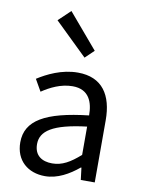

<svg xmlns="http://www.w3.org/2000/svg" viewBox="-96 -937 755 1016"><g transform="rotate(10 282.0 -429.5)"><path d="M217 13C284 13 345 -22 397 -65H400L408 0H483V-334C483 -468 427 -557 295 -557C208 -557 131 -518 81 -486L117 -423C160 -452 217 -481 280 -481C369 -481 392 -414 392 -344C161 -318 58 -259 58 -141C58 -43 126 13 217 13ZM243 -60C189 -60 147 -85 147 -147C147 -217 209 -262 392 -284V-132C339 -85 296 -60 243 -60ZM315 -641 362 -686 204 -872 140 -811Z"/></g></svg>

Font: Microsoft YaHei
Style: Regular
Weight: 400
Designer: Ryoko NISHIZUKA 西塚涼子 (kana, bopomofo & ideographs); Paul D. Hunt (Latin, Greek & Cyrillic); Sandoll Communications 산돌커뮤니
Foundry: Adobe
Version: Version 2.001;hotconv 1.0.111;makeotfexe 2.5.65597